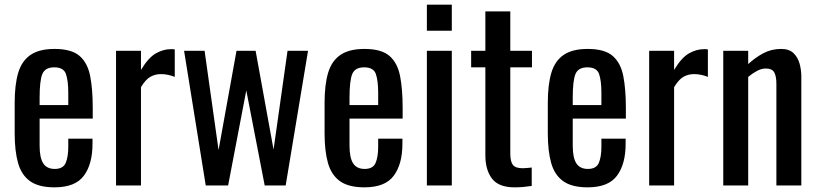

<svg xmlns="http://www.w3.org/2000/svg" viewBox="-20 -796 3509 824"><path d="M214 8Q146 8 109 -18.5Q72 -45 57.5 -96.5Q43 -148 43 -223V-355Q43 -432 58 -483Q73 -534 110.5 -560Q148 -586 214 -586Q287 -586 321.5 -556Q356 -526 367 -469.5Q378 -413 378 -334V-287H150V-171Q150 -119 165.5 -95Q181 -71 215 -71Q251 -71 262 -97Q273 -123 273 -166V-201H377V-179Q377 -92 340 -42Q303 8 214 8ZM150 -345H273V-397Q273 -450 263 -478.5Q253 -507 213 -507Q174 -507 162 -479Q150 -451 150 -376Z M478 0V-578H585V-496Q617 -549 649 -567Q681 -585 713 -585Q717 -585 720.5 -585Q724 -585 730 -584V-466Q718 -471 702.5 -474.5Q687 -478 671 -478Q646 -478 625.5 -466.5Q605 -455 585 -422V0Z M863 0 770 -578H858L918 -152L995 -578H1077L1154 -154L1214 -578H1302L1206 0H1116L1037 -408L959 0Z M1544 8Q1476 8 1439 -18.5Q1402 -45 1387.5 -96.5Q1373 -148 1373 -223V-355Q1373 -432 1388 -483Q1403 -534 1440.5 -560Q1478 -586 1544 -586Q1617 -586 1651.5 -556Q1686 -526 1697 -469.5Q1708 -413 1708 -334V-287H1480V-171Q1480 -119 1495.5 -95Q1511 -71 1545 -71Q1581 -71 1592 -97Q1603 -123 1603 -166V-201H1707V-179Q1707 -92 1670 -42Q1633 8 1544 8ZM1480 -345H1603V-397Q1603 -450 1593 -478.5Q1583 -507 1543 -507Q1504 -507 1492 -479Q1480 -451 1480 -376Z M1812 -664V-776H1919V-664ZM1812 0V-578H1919V0Z M2188 8Q2120 8 2091.5 -29.5Q2063 -67 2063 -130V-507H2002V-578H2063V-747H2170V-578H2263V-507H2170V-137Q2170 -103 2181 -88.5Q2192 -74 2223 -74Q2231 -74 2241.5 -75Q2252 -76 2262 -77V2Q2242 5 2225 6.5Q2208 8 2188 8Z M2502 8Q2434 8 2397 -18.5Q2360 -45 2345.5 -96.5Q2331 -148 2331 -223V-355Q2331 -432 2346 -483Q2361 -534 2398.5 -560Q2436 -586 2502 -586Q2575 -586 2609.5 -556Q2644 -526 2655 -469.5Q2666 -413 2666 -334V-287H2438V-171Q2438 -119 2453.5 -95Q2469 -71 2503 -71Q2539 -71 2550 -97Q2561 -123 2561 -166V-201H2665V-179Q2665 -92 2628 -42Q2591 8 2502 8ZM2438 -345H2561V-397Q2561 -450 2551 -478.5Q2541 -507 2501 -507Q2462 -507 2450 -479Q2438 -451 2438 -376Z M2766 0V-578H2873V-496Q2905 -549 2937 -567Q2969 -585 3001 -585Q3005 -585 3008.5 -585Q3012 -585 3018 -584V-466Q3006 -471 2990.5 -474.5Q2975 -478 2959 -478Q2934 -478 2913.5 -466.5Q2893 -455 2873 -422V0Z M3084 0V-578H3191V-521Q3220 -548 3255 -567Q3290 -586 3332 -586Q3367 -586 3385.5 -568Q3404 -550 3411.5 -523Q3419 -496 3419 -468V0H3312V-437Q3312 -468 3303 -485Q3294 -502 3266 -502Q3248 -502 3228.5 -491.5Q3209 -481 3191 -466V0Z"/></svg>

Font: Oswald
Style: Regular
Weight: 400
Designer: Vernon Adams
Foundry: Vernon Adams
Version: Version 4.103; ttfautohint (v1.8.3)